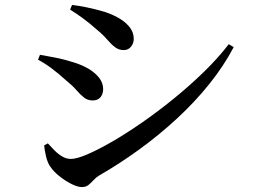

<svg xmlns="http://www.w3.org/2000/svg" viewBox="-20 -746 1040 778"><path d="M312 12Q294 12 268.5 -1Q243 -14 219.5 -33Q196 -52 183 -72Q172 -88 166 -114.5Q160 -141 159 -157L174 -165Q186 -152 200.5 -137Q215 -122 232 -112Q249 -102 267 -102Q291 -102 335 -121Q379 -140 436 -173Q493 -206 557 -250.5Q621 -295 685 -347Q749 -399 806.5 -455Q864 -511 907 -567L927 -555Q887 -479 828.5 -406Q770 -333 697.5 -266Q625 -199 544.5 -140.5Q464 -82 382 -35Q369 -27 359 -16Q349 -5 338.5 3.5Q328 12 312 12ZM355 -339Q335 -339 320 -351Q305 -363 289 -381.5Q273 -400 248 -420Q216 -449 188.5 -469.5Q161 -490 134 -504L142 -524Q176 -518 207 -512Q238 -506 276 -494Q310 -484 337.5 -468Q365 -452 381.5 -431Q398 -410 398 -384Q398 -374 394 -363.5Q390 -353 380.5 -346Q371 -339 355 -339ZM481 -543Q462 -543 446.5 -554.5Q431 -566 414 -586Q397 -606 370 -628Q342 -653 314.5 -673Q287 -693 264 -707L272 -726Q298 -723 332.5 -716Q367 -709 407 -697Q442 -685 467.5 -669Q493 -653 507.5 -633Q522 -613 522 -588Q522 -571 511 -557Q500 -543 481 -543Z"/></svg>

Font: Noto Serif KR SemiBold
Style: Regular
Weight: 600
Designer: Ryoko NISHIZUKA 西塚涼子 (kana & ideographs); Frank Grießhammer (Latin, Greek & Cyrillic); Wenlong ZHANG 张文龙 (bopomofo); San
Foundry: Adobe
Version: Version 2.003-H1;hotconv 1.1.1;makeotfexe 2.6.0